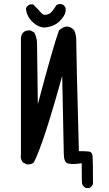

<svg xmlns="http://www.w3.org/2000/svg" viewBox="-20 -807 540 954"><path d="M423 127H407Q394 121 388 107Q386 100 386 4Q361 8 343 8Q327 8 317 5Q297 -1 297 -43L289 -430Q195 -89 148 0Q137 10 119 10H113L94 0Q83 -13 83 -30L84 -40V-619Q89 -656 125 -656H131L150 -646Q164 -620 164 -590L168 -289Q242 -569 273 -656Q294 -675 313 -675Q332 -675 349 -656Q359 -633 359 -605V-594Q359 -535 372 -56Q407 -56 422.5 -54Q438 -52 440 -31Q442 -10 442 107Q437 121 423 127ZM199 -670Q164 -674 137.5 -702Q111 -730 109 -766Q115 -779 129 -785H145Q172 -758 185 -743Q193 -733 204 -733Q210 -733 223.5 -738Q237 -743 260 -781Q268 -787 280 -787Q297 -787 306 -768V-750Q302 -727 275 -700.5Q248 -674 199 -670Z"/></svg>

Font: Xiaolai SC
Style: Regular
Weight: 400
Designer: Nozomi Seto 瀬戸のぞみ
Version: Version 3.11;December 4, 2020;FontCreator 13.0.0.2613 64-bit